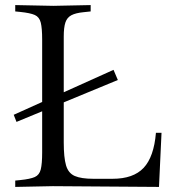

<svg xmlns="http://www.w3.org/2000/svg" viewBox="-20 -733 691 756"><path d="M45 -253 34 -281 427 -458 444 -418ZM40 3V-22L60 -24Q99 -28 117 -36Q135 -44 140.5 -66Q146 -88 146 -133V-577Q146 -622 140.5 -644Q135 -666 117 -674Q99 -682 60 -686L40 -688V-713L190 -710L337 -713V-688L309 -685Q278 -682 261 -673Q244 -664 237.5 -644.5Q231 -625 231 -589V-172Q231 -113 240 -82Q249 -51 274.5 -40Q300 -29 348 -29H423Q505 -29 545.5 -72Q586 -115 594 -210H616L606 3L188 0Z"/></svg>

Font: Baskervville SC
Style: Regular
Weight: 400
Designer: Alexis Faudot, Rémi Forte, Morgane Pierson, Rafael Ribas, Tanguy Vanlaeys, Rosalie Wagner, Thomas Huot-Marchand
Foundry: ANRT
Version: Version 1.100